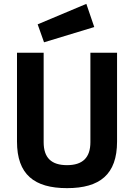

<svg xmlns="http://www.w3.org/2000/svg" viewBox="-20 -965 694 994"><path d="M206 -692H68V-232C68 -62 157 9 327 9C497 9 586 -62 586 -232V-692H448V-229C448 -149 408 -110 327 -110C246 -110 206 -148 206 -229ZM208 -746 468 -825 427 -945 175 -839Z"/></svg>

Font: RazerF5
Style: Bold
Weight: 700
Foundry: Razer Inc.
Version: Version 2